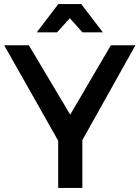

<svg xmlns="http://www.w3.org/2000/svg" viewBox="-20 -922 686 942"><path d="M384 0H265.5V-231.5L0.5 -700H121.5L324.5 -359.5L524 -700H644.5L384 -234.5ZM484.5 -763.5H384.5L322.5 -832.5L260 -763.5H160.5L266 -902H378.5Z"/></svg>

Font: Argentum Novus Medium
Style: Regular
Weight: 500
Designer: Julieta Ulanovsky (font) & Cristiano Sobral (main changes)
Foundry: Julieta Ulanovsky (font) & Cristiano Sobral (main changes)
Version: Version 3.00;November 27, 2020;FontCreator 13.0.0.2655 64-bi